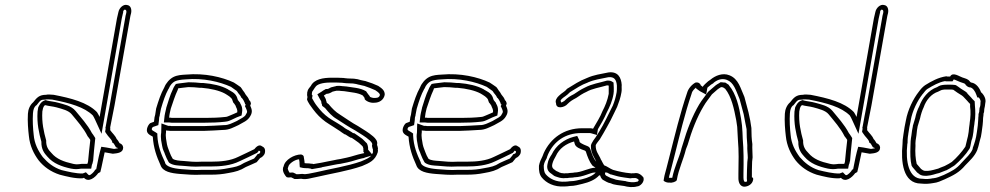

<svg xmlns="http://www.w3.org/2000/svg" viewBox="-20 -781 4116 798"><path d="M96 -308C94 -277 97 -241 100 -216C104 -175 120 -142 141 -114C162 -88 191 -67 228 -55C255 -48 292 -38 324 -40L329 -42C348 -21 375 -43 388 -61L397 -66C404 -93 408 -118 415 -148C427 -146 438 -144 449 -142C469 -144 492 -146 492 -168C491 -178 485 -183 477 -186C474 -191 469 -200 465 -203C459 -218 447 -227 438 -240C439 -244 438 -248 438 -252C444 -282 450 -313 456 -343L520 -704C521 -712 523 -719 525 -727C528 -743 523 -758 509 -760C493 -765 475 -748 472 -730C470 -721 468 -713 466 -704L394 -295C390 -303 387 -309 383 -315C343 -356 275 -373 203 -387C190 -388 179 -389 171 -387C143 -387 133 -375 118 -356C104 -344 97 -326 96 -308ZM117 -310C118 -325 122 -336 129 -342L131 -343L133 -345C148 -364 149 -367 168 -367H170L173 -368C175 -368 186 -368 197 -367C270 -353 331 -336 366 -301C370 -295 372 -290 375 -284L402 -225L486 -704C487 -711 490 -719 492 -730V-734C495 -742 500 -741 500 -741L501 -740H502C502 -740 507 -738 505 -728C502 -717 501 -712 500 -704L436 -343C429 -311 425 -283 419 -253L418 -250L419 -247C419 -243 418 -241 418 -240L417 -233L421 -227C431 -211 442 -204 446 -193L447 -188L451 -186C453 -185 456 -179 459 -174L462 -169L467 -167C470 -166 471 -165 471 -165C468 -164 459 -163 454 -162L422 -168L401 -171L395 -149C388 -122 385 -100 380 -78L375 -75L373 -71C370 -68 368 -64 364 -61C353 -51 350 -51 345 -57L337 -65L324 -60C297 -59 261 -68 236 -74C202 -85 178 -105 158 -128C138 -155 123 -184 120 -221C117 -246 115 -281 117 -310ZM136 -316C133 -268 142 -228 152 -192C151 -160 165 -143 177 -130C202 -101 235 -89 276 -80H277C283 -79 288 -78 296 -78C304 -78 310 -79 317 -80H359L362 -96C366 -104 365 -107 366 -110L367 -111V-112C369 -139 372 -169 375 -197L376 -207L373 -212C370 -218 364 -225 362 -228C344 -263 315 -294 294 -320C276 -342 246 -347 222 -354C204 -359 187 -360 176 -363L170 -365L164 -363C148 -357 142 -340 140 -337L139 -335L136 -317ZM156 -318 159 -332C162 -339 163 -342 168 -344C182 -340 199 -339 214 -335C239 -328 265 -322 278 -306C300 -279 328 -248 344 -215C348 -210 352 -205 355 -200V-196C352 -166 348 -138 346 -110C345 -107 345 -104 344 -102C343 -102 343 -101 343 -100H320C312 -99 305 -98 299 -98C294 -98 290 -99 284 -100C244 -109 215 -120 194 -145C181 -158 171 -172 172 -197C162 -233 153 -272 156 -318Z M591 -246C587 -226 603 -220 615 -213C618 -166 631 -130 647 -95C656 -67 692 -61 728 -58C756 -56 786 -53 817 -55H856C884 -55 905 -57 930 -62C959 -67 978 -72 1002 -87C1017 -94 1033 -100 1047 -107C1052 -113 1057 -119 1061 -124C1069 -127 1079 -136 1081 -146C1084 -162 1078 -169 1069 -173C1057 -183 1044 -170 1037 -161C1015 -151 993 -139 970 -129C938 -113 899 -109 856 -109H817C789 -107 766 -110 742 -112C726 -113 708 -114 698 -121C693 -129 688 -139 685 -148C681 -160 677 -167 674 -181C672 -196 667 -212 670 -231V-239C673 -238 677 -238 680 -238C685 -237 689 -237 692 -237H826C854 -238 881 -239 908 -241C933 -241 951 -252 971 -261C989 -272 1009 -278 1020 -298C1032 -317 1025 -330 1020 -342C1022 -345 1022 -348 1023 -352C1021 -359 1019 -363 1016 -364C1013 -373 1008 -380 1001 -388C998 -394 994 -400 989 -406C987 -410 983 -415 980 -419C971 -425 962 -432 952 -438C903 -461 831 -478 753 -471C735 -470 717 -469 701 -461C685 -453 670 -436 663 -418C648 -391 639 -363 629 -330L625 -304C623 -297 621 -290 621 -283C620 -280 621 -278 620 -275L604 -269C598 -264 593 -255 591 -246ZM611 -246C611 -248 614 -251 615 -253L638 -261L640 -275C641 -280 641 -283 641 -283V-284V-286C641 -291 642 -296 644 -301V-303L649 -329C659 -363 667 -387 680 -411L681 -412L682 -414C687 -427 697 -438 707 -443C718 -448 732 -450 751 -451C825 -458 894 -441 940 -420C948 -415 956 -408 964 -403C966 -400 969 -397 970 -394L971 -393L972 -392C977 -386 981 -381 982 -377L983 -375L985 -374C991 -367 994 -361 997 -354L999 -347H1002L998 -340L1002 -332C1008 -318 1009 -316 1003 -307L1002 -306V-305C997 -295 986 -291 964 -278C942 -268 930 -261 912 -261H911C885 -259 856 -258 829 -257H695C692 -257 690 -257 687 -258H685H683H679L651 -268L650 -230C646 -206 652 -187 654 -174C657 -156 663 -150 666 -139C670 -128 675 -118 680 -109L682 -106L684 -104C700 -93 722 -93 737 -92C760 -90 786 -87 815 -89H853C897 -89 940 -93 976 -111C1001 -122 1022 -133 1043 -143L1049 -146L1053 -151C1054 -152 1055 -154 1056 -155L1058 -154C1062 -152 1062 -154 1061 -146C1061 -145 1057 -142 1056 -142L1050 -140L1046 -134L1036 -122C1023 -116 1011 -112 997 -105L995 -104L993 -103C973 -90 958 -87 929 -82C905 -77 886 -75 859 -75H819C790 -73 762 -76 734 -78C697 -81 671 -89 666 -104V-105V-106C650 -140 636 -174 634 -218V-226L627 -231C612 -240 610 -240 611 -246ZM663 -290 661 -272H683C691 -271 691 -271 693 -271H832C859 -271 889 -272 914 -275C929 -276 937 -281 940 -282C952 -287 962 -293 971 -296L984 -301L986 -314C990 -336 979 -350 979 -350L978 -354L976 -356C975 -357 973 -360 969 -365V-367H968L967 -369V-370L966 -374C959 -396 937 -403 928 -409V-410H927C900 -425 863 -433 825 -436H824H816C798 -438 783 -439 766 -439H765H763C749 -437 736 -436 722 -434L711 -432L705 -423C702 -418 700 -414 699 -411C686 -385 679 -357 671 -333V-332C668 -319 664 -304 663 -290ZM683 -292C684 -305 687 -318 690 -330C699 -356 707 -383 719 -408C719 -410 720 -412 721 -414C734 -416 748 -417 763 -419C779 -419 793 -418 811 -416H819C855 -413 891 -405 915 -392C926 -385 942 -377 946 -365V-364C948 -357 950 -353 953 -351L959 -342C961 -333 968 -328 966 -314C956 -310 947 -305 936 -301C931 -299 923 -295 917 -295C890 -292 862 -291 835 -291H696C695 -291 692 -291 689 -292Z M1156 -80C1154 -67 1165 -51 1171 -45C1177 -42 1184 -44 1190 -44C1194 -42 1199 -40 1204 -37C1213 -37 1222 -37 1232 -38C1253 -33 1275 -42 1294 -45C1358 -60 1425 -70 1485 -91C1516 -104 1539 -114 1550 -148C1550 -151 1551 -154 1551 -156C1550 -158 1550 -160 1551 -163C1551 -168 1549 -173 1547 -179C1551 -194 1541 -205 1531 -214C1510 -232 1491 -242 1468 -257C1442 -271 1419 -288 1394 -304C1375 -315 1359 -332 1346 -348L1338 -354C1338 -357 1337 -359 1336 -361C1335 -370 1330 -377 1326 -384C1329 -386 1334 -389 1337 -391C1346 -391 1354 -395 1362 -400L1374 -403H1375C1376 -403 1377 -404 1379 -404H1389C1392 -404 1395 -403 1397 -403C1402 -403 1406 -402 1411 -402C1440 -397 1468 -396 1488 -384C1491 -380 1494 -376 1496 -373L1495 -370C1500 -361 1519 -352 1536 -354C1557 -354 1575 -366 1579 -387C1580 -406 1565 -415 1552 -424C1537 -431 1519 -438 1502 -443C1499 -444 1497 -445 1494 -445L1480 -448C1472 -451 1461 -453 1451 -454C1444 -454 1435 -455 1425 -455L1415 -456L1407 -457C1399 -457 1390 -458 1382 -458H1359C1323 -458 1286 -452 1272 -424C1267 -417 1262 -413 1259 -405C1259 -403 1258 -401 1257 -398C1256 -390 1256 -383 1258 -378L1256 -368C1259 -356 1274 -336 1281 -327L1293 -312C1308 -294 1328 -277 1348 -265L1367 -253C1378 -245 1390 -239 1400 -231L1412 -223L1416 -222L1430 -213L1437 -209L1442 -208C1450 -202 1458 -198 1465 -192C1472 -188 1480 -179 1487 -173C1489 -169 1491 -164 1490 -158C1491 -156 1491 -154 1490 -151C1492 -149 1492 -147 1494 -145C1491 -144 1489 -143 1486 -143C1462 -138 1445 -131 1422 -126L1394 -120C1386 -119 1376 -117 1367 -115C1350 -111 1333 -109 1317 -105L1282 -99L1281 -100C1278 -100 1274 -101 1270 -101C1266 -102 1262 -102 1258 -102C1255 -102 1251 -102 1246 -103C1246 -112 1243 -124 1242 -132C1240 -135 1237 -138 1231 -139C1203 -139 1164 -117 1159 -90C1157 -87 1156 -83 1156 -80ZM1176 -80 1177 -84 1178 -87 1179 -90C1181 -99 1202 -117 1223 -119C1225 -111 1225 -104 1225 -99L1226 -86L1239 -83C1246 -82 1251 -82 1254 -82H1261L1264 -81H1266C1266 -81 1270 -80 1272 -80L1276 -78L1317 -85L1318 -86C1332 -89 1351 -92 1369 -96C1377 -98 1387 -99 1393 -100H1394L1423 -106C1447 -111 1466 -119 1486 -123C1495 -124 1496 -126 1496 -126L1523 -134C1515 -125 1502 -119 1480 -110C1423 -90 1356 -80 1293 -65C1270 -61 1252 -55 1239 -58H1236H1233C1226 -57 1218 -57 1212 -57C1208 -60 1204 -61 1202 -62L1198 -64H1193C1188 -64 1185 -63 1184 -63C1179 -69 1176 -79 1176 -80ZM1277 -397C1277 -399 1277 -399 1279 -402C1281 -405 1282 -407 1287 -414L1288 -416L1290 -418C1296 -430 1318 -438 1355 -438H1378C1384 -438 1393 -437 1402 -437L1410 -436L1421 -435H1422C1430 -435 1439 -434 1447 -434C1457 -433 1464 -431 1471 -429H1472L1489 -425H1490C1491 -425 1492 -424 1493 -424H1494C1509 -419 1527 -412 1540 -406C1555 -396 1559 -391 1559 -386C1557 -379 1553 -374 1540 -374H1539H1538C1532 -373 1521 -376 1517 -379V-381L1512 -387C1511 -388 1508 -393 1504 -398L1503 -400L1501 -402C1476 -417 1444 -417 1417 -422H1416H1414C1413 -422 1408 -423 1402 -423C1401 -423 1398 -424 1393 -424H1383C1376 -424 1376 -423 1376 -423C1369 -421 1374 -422 1372 -422L1356 -418L1352 -416C1345 -412 1343 -411 1340 -411H1334L1329 -408C1325 -406 1320 -403 1318 -401L1299 -389L1308 -372C1313 -364 1316 -359 1316 -355L1315 -353L1316 -352C1317 -349 1318 -347 1318 -347L1319 -341L1331 -332C1345 -315 1359 -298 1380 -286C1405 -270 1430 -253 1456 -239C1480 -223 1497 -215 1516 -198C1526 -189 1528 -183 1527 -180L1526 -175L1527 -170C1528 -165 1529 -162 1530 -160V-152V-147C1528 -143 1527 -142 1526 -140L1510 -159C1511 -171 1507 -181 1505 -185L1503 -187L1501 -189C1496 -193 1489 -203 1479 -209C1469 -217 1462 -220 1456 -225L1453 -227L1447 -228L1443 -231L1427 -241L1424 -242L1414 -248C1403 -257 1390 -264 1381 -270L1361 -282C1342 -293 1323 -309 1309 -326L1297 -341C1291 -348 1281 -365 1277 -373L1279 -384L1276 -388C1276 -388 1276 -392 1277 -397Z M1654 -246C1650 -226 1666 -220 1678 -213C1681 -166 1694 -130 1710 -95C1719 -67 1755 -61 1791 -58C1819 -56 1849 -53 1880 -55H1919C1947 -55 1968 -57 1993 -62C2022 -67 2041 -72 2065 -87C2080 -94 2096 -100 2110 -107C2115 -113 2120 -119 2124 -124C2132 -127 2142 -136 2144 -146C2147 -162 2141 -169 2132 -173C2120 -183 2107 -170 2100 -161C2078 -151 2056 -139 2033 -129C2001 -113 1962 -109 1919 -109H1880C1852 -107 1829 -110 1805 -112C1789 -113 1771 -114 1761 -121C1756 -129 1751 -139 1748 -148C1744 -160 1740 -167 1737 -181C1735 -196 1730 -212 1733 -231V-239C1736 -238 1740 -238 1743 -238C1748 -237 1752 -237 1755 -237H1889C1917 -238 1944 -239 1971 -241C1996 -241 2014 -252 2034 -261C2052 -272 2072 -278 2083 -298C2095 -317 2088 -330 2083 -342C2085 -345 2085 -348 2086 -352C2084 -359 2082 -363 2079 -364C2076 -373 2071 -380 2064 -388C2061 -394 2057 -400 2052 -406C2050 -410 2046 -415 2043 -419C2034 -425 2025 -432 2015 -438C1966 -461 1894 -478 1816 -471C1798 -470 1780 -469 1764 -461C1748 -453 1733 -436 1726 -418C1711 -391 1702 -363 1692 -330L1688 -304C1686 -297 1684 -290 1684 -283C1683 -280 1684 -278 1683 -275L1667 -269C1661 -264 1656 -255 1654 -246ZM1674 -246C1674 -248 1677 -251 1678 -253L1701 -261L1703 -275C1704 -280 1704 -283 1704 -283V-284V-286C1704 -291 1705 -296 1707 -301V-303L1712 -329C1722 -363 1730 -387 1743 -411L1744 -412L1745 -414C1750 -427 1760 -438 1770 -443C1781 -448 1795 -450 1814 -451C1888 -458 1957 -441 2003 -420C2011 -415 2019 -408 2027 -403C2029 -400 2032 -397 2033 -394L2034 -393L2035 -392C2040 -386 2044 -381 2045 -377L2046 -375L2048 -374C2054 -367 2057 -361 2060 -354L2062 -347H2065L2061 -340L2065 -332C2071 -318 2072 -316 2066 -307L2065 -306V-305C2060 -295 2049 -291 2027 -278C2005 -268 1993 -261 1975 -261H1974C1948 -259 1919 -258 1892 -257H1758C1755 -257 1753 -257 1750 -258H1748H1746H1742L1714 -268L1713 -230C1709 -206 1715 -187 1717 -174C1720 -156 1726 -150 1729 -139C1733 -128 1738 -118 1743 -109L1745 -106L1747 -104C1763 -93 1785 -93 1800 -92C1823 -90 1849 -87 1878 -89H1916C1960 -89 2003 -93 2039 -111C2064 -122 2085 -133 2106 -143L2112 -146L2116 -151C2117 -152 2118 -154 2119 -155L2121 -154C2125 -152 2125 -154 2124 -146C2124 -145 2120 -142 2119 -142L2113 -140L2109 -134L2099 -122C2086 -116 2074 -112 2060 -105L2058 -104L2056 -103C2036 -90 2021 -87 1992 -82C1968 -77 1949 -75 1922 -75H1882C1853 -73 1825 -76 1797 -78C1760 -81 1734 -89 1729 -104V-105V-106C1713 -140 1699 -174 1697 -218V-226L1690 -231C1675 -240 1673 -240 1674 -246ZM1726 -290 1724 -272H1746C1754 -271 1754 -271 1756 -271H1895C1922 -271 1952 -272 1977 -275C1992 -276 2000 -281 2003 -282C2015 -287 2025 -293 2034 -296L2047 -301L2049 -314C2053 -336 2042 -350 2042 -350L2041 -354L2039 -356C2038 -357 2036 -360 2032 -365V-367H2031L2030 -369V-370L2029 -374C2022 -396 2000 -403 1991 -409V-410H1990C1963 -425 1926 -433 1888 -436H1887H1879C1861 -438 1846 -439 1829 -439H1828H1826C1812 -437 1799 -436 1785 -434L1774 -432L1768 -423C1765 -418 1763 -414 1762 -411C1749 -385 1742 -357 1734 -333V-332C1731 -319 1727 -304 1726 -290ZM1746 -292C1747 -305 1750 -318 1753 -330C1762 -356 1770 -383 1782 -408C1782 -410 1783 -412 1784 -414C1797 -416 1811 -417 1826 -419C1842 -419 1856 -418 1874 -416H1882C1918 -413 1954 -405 1978 -392C1989 -385 2005 -377 2009 -365V-364C2011 -357 2013 -353 2016 -351L2022 -342C2024 -333 2031 -328 2029 -314C2019 -310 2010 -305 1999 -301C1994 -299 1986 -295 1980 -295C1953 -292 1925 -291 1898 -291H1759C1758 -291 1755 -291 1752 -292Z M2220 -92C2219 -72 2222 -55 2232 -43C2250 -21 2282 -3 2327 -6C2334 -6 2342 -7 2349 -8C2367 -8 2385 -13 2401 -17C2427 -23 2455 -34 2471 -53C2472 -52 2473 -51 2475 -51C2476 -44 2480 -39 2485 -34C2495 -29 2505 -21 2519 -19C2532 -12 2556 -11 2574 -8C2588 -4 2610 -1 2627 -6C2641 -6 2661 -26 2654 -44C2647 -52 2635 -65 2616 -61H2608C2605 -60 2602 -60 2600 -61L2582 -63L2565 -66C2554 -68 2538 -72 2528 -75C2515 -80 2503 -90 2491 -94C2487 -101 2483 -107 2480 -114C2478 -117 2476 -120 2475 -124C2467 -141 2455 -153 2456 -178C2460 -186 2467 -194 2473 -202C2484 -220 2492 -234 2502 -252C2512 -269 2523 -291 2532 -310L2545 -337C2553 -358 2559 -374 2563 -398C2565 -408 2563 -418 2564 -428C2562 -459 2548 -485 2509 -480C2475 -473 2449 -470 2420 -457C2388 -445 2365 -429 2337 -412C2327 -399 2316 -396 2303 -383C2295 -376 2286 -363 2291 -352C2291 -325 2328 -335 2339 -349C2350 -360 2358 -365 2375 -374C2388 -383 2403 -393 2417 -399C2441 -413 2472 -417 2502 -426H2505C2506 -426 2508 -426 2510 -425V-413V-398V-391C2505 -364 2495 -340 2484 -319C2475 -295 2458 -269 2446 -248L2445 -246C2441 -247 2438 -248 2434 -248H2400C2324 -248 2268 -206 2240 -145C2238 -141 2237 -136 2235 -132C2228 -118 2223 -108 2220 -92ZM2240 -93C2242 -106 2246 -112 2253 -125V-126V-127C2256 -134 2258 -140 2258 -140C2282 -193 2329 -228 2396 -228H2430C2431 -228 2433 -228 2437 -227L2461 -220L2465 -244C2477 -264 2491 -288 2502 -314C2514 -337 2525 -361 2530 -391V-392L2531 -401V-417L2530 -438L2522 -443C2516 -446 2510 -446 2509 -446H2503L2499 -445C2473 -437 2441 -433 2411 -417C2394 -409 2379 -399 2366 -390C2348 -381 2339 -375 2326 -362L2325 -361L2323 -360C2322 -359 2315 -355 2312 -355V-356L2311 -359L2310 -363C2310 -364 2312 -367 2314 -369H2315V-370C2323 -378 2334 -382 2349 -398C2377 -415 2395 -428 2423 -438L2424 -439H2425C2450 -450 2475 -453 2508 -460C2533 -463 2542 -450 2544 -425C2544 -411 2544 -404 2543 -398C2539 -376 2535 -362 2527 -342L2514 -316C2504 -296 2494 -275 2485 -259C2475 -241 2467 -228 2456 -211C2448 -201 2444 -194 2439 -185L2437 -180L2436 -176C2435 -145 2450 -127 2456 -114C2457 -110 2460 -104 2462 -102L2472 -82L2456 -64C2446 -52 2424 -42 2399 -36C2382 -32 2367 -28 2353 -28H2352H2350C2343 -27 2336 -26 2331 -26H2330C2291 -23 2263 -39 2248 -57C2242 -64 2240 -76 2240 -93ZM2255 -96C2251 -75 2263 -64 2273 -58C2278 -54 2284 -49 2288 -48C2289 -48 2296 -45 2297 -45C2303 -43 2310 -41 2314 -41C2321 -40 2326 -40 2329 -41H2339L2345 -42L2362 -43L2366 -44C2405 -45 2434 -64 2451 -64H2523L2468 -101C2465 -103 2462 -106 2458 -109C2447 -122 2440 -141 2434 -160C2431 -168 2428 -170 2428 -170L2425 -172L2421 -174C2399 -182 2390 -189 2389 -191C2388 -193 2389 -197 2385 -204L2379 -216L2363 -212C2326 -202 2291 -177 2273 -139C2266 -129 2258 -115 2256 -101ZM2275 -96 2276 -101C2278 -110 2285 -124 2290 -132C2304 -164 2333 -184 2366 -193C2367 -190 2368 -186 2369 -182C2373 -169 2391 -162 2411 -155C2412 -154 2414 -153 2415 -151C2421 -131 2430 -108 2442 -93C2446 -90 2451 -87 2455 -84C2428 -84 2397 -64 2367 -64L2362 -63L2347 -62L2341 -61H2331C2327 -60 2324 -60 2320 -61C2315 -61 2310 -62 2306 -64C2304 -64 2303 -65 2302 -66C2296 -68 2290 -71 2286 -75C2280 -78 2273 -85 2275 -96ZM2482 -75C2485 -74 2486 -73 2490 -71H2485ZM2494 -69C2501 -65 2509 -60 2518 -56H2519H2520C2531 -53 2546 -48 2558 -46L2576 -43L2591 -41C2602 -39 2603 -40 2607 -41H2614H2616C2621 -42 2629 -40 2635 -33C2635 -31 2632 -27 2630 -26H2628L2624 -25C2614 -22 2595 -24 2583 -27L2582 -28H2581C2561 -31 2539 -33 2532 -37L2529 -38L2526 -39C2519 -40 2509 -46 2499 -51C2496 -55 2495 -55 2495 -56Z M2738 -30C2743 -25 2753 -21 2764 -22C2772 -20 2792 -26 2793 -33C2801 -80 2820 -116 2831 -161L2838 -179C2855 -238 2877 -294 2904 -339C2914 -357 2928 -373 2939 -389L2963 -410C2968 -413 2971 -416 2977 -419C2979 -419 2982 -418 2985 -418L2994 -412C3020 -380 3031 -329 3040 -281L3044 -254C3045 -236 3046 -217 3047 -199C3051 -154 3050 -107 3049 -58V-40C3049 -24 3055 -7 3072 -5C3090 -5 3107 -16 3110 -33C3111 -38 3111 -42 3106 -44H3105C3105 -64 3105 -88 3106 -109L3108 -127C3108 -146 3106 -163 3107 -182C3104 -201 3103 -227 3103 -249C3101 -260 3100 -270 3098 -281L3091 -314C3085 -336 3080 -356 3074 -378C3058 -413 3050 -453 3012 -468C2983 -480 2952 -466 2933 -450C2930 -448 2927 -446 2923 -443L2913 -434C2911 -432 2902 -424 2901 -420C2897 -422 2895 -425 2892 -427C2891 -434 2882 -440 2871 -438C2857 -431 2841 -414 2836 -396C2807 -311 2785 -219 2761 -125L2750 -82C2747 -69 2742 -55 2740 -42ZM2760 -42C2762 -54 2767 -67 2770 -81L2781 -124C2805 -218 2826 -309 2855 -393V-394C2857 -402 2866 -412 2873 -417V-414L2878 -410C2878 -410 2883 -406 2889 -402L2915 -388L2920 -416C2921 -418 2924 -420 2924 -420L2935 -429C2936 -430 2938 -431 2941 -433L2944 -434L2945 -436C2960 -449 2980 -457 3001 -449C3030 -438 3038 -407 3054 -369C3060 -347 3066 -326 3071 -306L3077 -274L3083 -244C3083 -222 3084 -198 3086 -178C3085 -157 3088 -141 3088 -125L3086 -107V-106C3085 -85 3084 -61 3084 -40L3085 -27C3083 -26 3079 -25 3076 -25C3073 -26 3070 -31 3070 -43V-61C3071 -110 3071 -158 3067 -204C3067 -224 3065 -240 3064 -258V-259L3060 -288C3052 -337 3040 -390 3010 -426L3009 -428L3008 -429C3004 -432 3000 -434 2999 -435L2994 -438H2988C2986 -438 2985 -439 2980 -439H2974L2970 -436C2962 -432 2957 -428 2954 -426L2953 -425L2925 -401L2922 -398C2913 -384 2898 -367 2886 -347C2858 -300 2835 -241 2818 -182L2812 -163V-162C2802 -123 2783 -87 2774 -42H2771H2769H2765Z M3242 -308C3240 -277 3243 -241 3246 -216C3250 -175 3266 -142 3287 -114C3308 -88 3337 -67 3374 -55C3401 -48 3438 -38 3470 -40L3475 -42C3494 -21 3521 -43 3534 -61L3543 -66C3550 -93 3554 -118 3561 -148C3573 -146 3584 -144 3595 -142C3615 -144 3638 -146 3638 -168C3637 -178 3631 -183 3623 -186C3620 -191 3615 -200 3611 -203C3605 -218 3593 -227 3584 -240C3585 -244 3584 -248 3584 -252C3590 -282 3596 -313 3602 -343L3666 -704C3667 -712 3669 -719 3671 -727C3674 -743 3669 -758 3655 -760C3639 -765 3621 -748 3618 -730C3616 -721 3614 -713 3612 -704L3540 -295C3536 -303 3533 -309 3529 -315C3489 -356 3421 -373 3349 -387C3336 -388 3325 -389 3317 -387C3289 -387 3279 -375 3264 -356C3250 -344 3243 -326 3242 -308ZM3263 -310C3264 -325 3268 -336 3275 -342L3277 -343L3279 -345C3294 -364 3295 -367 3314 -367H3316L3319 -368C3321 -368 3332 -368 3343 -367C3416 -353 3477 -336 3512 -301C3516 -295 3518 -290 3521 -284L3548 -225L3632 -704C3633 -711 3636 -719 3638 -730V-734C3641 -742 3646 -741 3646 -741L3647 -740H3648C3648 -740 3653 -738 3651 -728C3648 -717 3647 -712 3646 -704L3582 -343C3575 -311 3571 -283 3565 -253L3564 -250L3565 -247C3565 -243 3564 -241 3564 -240L3563 -233L3567 -227C3577 -211 3588 -204 3592 -193L3593 -188L3597 -186C3599 -185 3602 -179 3605 -174L3608 -169L3613 -167C3616 -166 3617 -165 3617 -165C3614 -164 3605 -163 3600 -162L3568 -168L3547 -171L3541 -149C3534 -122 3531 -100 3526 -78L3521 -75L3519 -71C3516 -68 3514 -64 3510 -61C3499 -51 3496 -51 3491 -57L3483 -65L3470 -60C3443 -59 3407 -68 3382 -74C3348 -85 3324 -105 3304 -128C3284 -155 3269 -184 3266 -221C3263 -246 3261 -281 3263 -310ZM3282 -316C3279 -268 3288 -228 3298 -192C3297 -160 3311 -143 3323 -130C3348 -101 3381 -89 3422 -80H3423C3429 -79 3434 -78 3442 -78C3450 -78 3456 -79 3463 -80H3505L3508 -96C3512 -104 3511 -107 3512 -110L3513 -111V-112C3515 -139 3518 -169 3521 -197L3522 -207L3519 -212C3516 -218 3510 -225 3508 -228C3490 -263 3461 -294 3440 -320C3422 -342 3392 -347 3368 -354C3350 -359 3333 -360 3322 -363L3316 -365L3310 -363C3294 -357 3288 -340 3286 -337L3285 -335L3282 -317ZM3302 -318 3305 -332C3308 -339 3309 -342 3314 -344C3328 -340 3345 -339 3360 -335C3385 -328 3411 -322 3424 -306C3446 -279 3474 -248 3490 -215C3494 -210 3498 -205 3501 -200V-196C3498 -166 3494 -138 3492 -110C3491 -107 3491 -104 3490 -102C3489 -102 3489 -101 3489 -100H3466C3458 -99 3451 -98 3445 -98C3440 -98 3436 -99 3430 -100C3390 -109 3361 -120 3340 -145C3327 -158 3317 -172 3318 -197C3308 -233 3299 -272 3302 -318Z M3735 -223C3732 -206 3731 -192 3731 -181C3724 -111 3732 -18 3808 -18C3826 -16 3842 -17 3858 -20C3878 -22 3890 -29 3907 -36C3942 -52 3967 -64 3992 -94C4011 -114 4031 -131 4042 -158L4043 -162C4047 -172 4049 -184 4052 -195C4053 -201 4056 -207 4057 -213L4060 -231C4062 -241 4062 -251 4064 -261C4065 -272 4066 -282 4066 -291C4067 -298 4068 -304 4068 -310L4070 -315C4071 -319 4070 -324 4071 -328C4073 -335 4074 -343 4075 -352C4080 -371 4068 -387 4060 -396H4058C4052 -414 4038 -435 4017 -438H4016C4014 -439 4013 -440 4012 -441C4004 -453 3994 -454 3980 -459C3969 -462 3940 -484 3929 -463H3917L3913 -464C3879 -459 3851 -443 3825 -427C3815 -420 3807 -411 3799 -400C3776 -371 3753 -325 3745 -280C3741 -262 3738 -244 3735 -223ZM3755 -223V-224C3758 -244 3761 -262 3765 -279V-280C3772 -321 3794 -364 3814 -389V-390H3815C3822 -399 3828 -407 3834 -411C3859 -426 3881 -439 3908 -444L3911 -443H3939L3944 -451C3952 -449 3962 -443 3971 -440C3988 -434 3990 -435 3994 -428V-427H3995C3999 -422 4002 -421 4004 -420L4008 -418H4012C4023 -416 4033 -402 4038 -387L4042 -376H4048C4055 -368 4057 -360 4055 -354V-352V-350C4055 -342 4053 -336 4051 -331V-329V-328C4050 -323 4050 -319 4050 -317L4048 -310L4047 -307C4047 -301 4047 -296 4046 -291V-289V-287C4046 -282 4045 -270 4044 -260C4042 -249 4042 -240 4040 -231L4037 -213C4036 -210 4034 -202 4033 -196C4030 -185 4026 -174 4023 -166V-164L4022 -160C4013 -140 3998 -128 3978 -106L3977 -105C3955 -79 3937 -70 3903 -54C3883 -46 3875 -42 3859 -40H3858H3857C3843 -37 3830 -36 3814 -38H3813H3812C3757 -38 3743 -110 3751 -182V-184L3752 -185C3752 -194 3752 -207 3755 -223ZM3774 -256C3772 -246 3769 -231 3768 -218C3765 -202 3764 -187 3764 -172C3763 -141 3763 -116 3769 -92L3771 -89L3773 -86C3780 -78 3786 -71 3791 -65L3793 -63L3795 -62C3798 -60 3803 -53 3816 -51H3817C3838 -48 3859 -55 3872 -59C3879 -60 3888 -63 3894 -66C3898 -68 3904 -70 3912 -73H3913L3931 -83L3932 -84C3937 -87 3940 -89 3942 -90L3945 -92L3948 -94C3970 -113 3994 -138 4009 -162L4011 -166L4013 -173C4016 -185 4016 -192 4019 -201L4020 -202V-203C4020 -204 4022 -208 4023 -215L4026 -234V-235C4027 -246 4028 -256 4030 -267V-269C4035 -295 4034 -322 4032 -342L4031 -360L4026 -365C4023 -368 4019 -372 4016 -376C4009 -384 4003 -389 4000 -393V-395L3998 -396C3998 -396 3994 -400 3992 -401L3973 -413C3967 -418 3960 -422 3956 -425L3953 -427L3948 -428C3941 -429 3936 -429 3932 -429H3917C3912 -429 3906 -429 3899 -428C3885 -427 3876 -419 3875 -419C3838 -406 3813 -373 3801 -340C3793 -325 3787 -307 3784 -291C3780 -277 3777 -268 3774 -258V-257ZM3794 -256C3797 -266 3800 -277 3804 -289C3807 -304 3813 -323 3819 -335C3829 -365 3851 -391 3879 -400C3884 -402 3893 -408 3899 -408C3904 -409 3908 -409 3913 -409H3928C3932 -409 3936 -409 3942 -408C3947 -404 3954 -400 3959 -396L3978 -384C3980 -383 3981 -381 3984 -379C3989 -373 3995 -368 4000 -362C4003 -358 4008 -353 4012 -349V-337C4015 -318 4014 -293 4010 -269V-267C4008 -255 4007 -244 4006 -233L4003 -215L4000 -203C3997 -193 3996 -183 3993 -174L3992 -171C3978 -150 3956 -125 3936 -108C3932 -106 3928 -103 3923 -100L3906 -91C3899 -88 3893 -86 3888 -84C3882 -81 3877 -79 3871 -78C3857 -74 3840 -69 3823 -71C3817 -72 3812 -76 3808 -79L3790 -100C3785 -122 3783 -147 3785 -175C3784 -188 3786 -204 3789 -219C3790 -233 3792 -246 3794 -256Z"/></svg>

Font: Scribbler
Style: ClrIta
Weight: 400
Designer: Mew Too
Foundry: Cannot Into Space Fonts
Version: Version 1.001